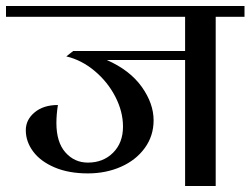

<svg xmlns="http://www.w3.org/2000/svg" viewBox="-32 -620 835 640"><path d="M585 -420H324Q401 -386 440.5 -330.5Q480 -275 480 -219Q480 -167 450.5 -126.5Q421 -86 371 -64Q321 -42 261 -42Q197 -42 150 -62Q103 -82 78.5 -115Q54 -148 54 -186Q54 -221 83.5 -245.5Q113 -270 161 -270Q156 -238 156 -210Q156 -146 186 -112Q216 -78 261 -78Q312 -78 345 -111Q378 -144 378 -198Q378 -248 352.5 -297.5Q327 -347 283.5 -383.5Q240 -420 189 -432L212 -450H585V-564H-12V-600H783V-564H687V0H585Z"/></svg>

Font: Arya
Style: Regular
Weight: 400
Designer: Eduardo Rodriguez Tunni, Modular Infotech
Foundry: Eduardo Rodriguez Tunni, Modular Infotech
Version: Version 1.002